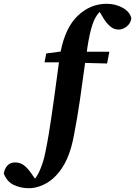

<svg xmlns="http://www.w3.org/2000/svg" viewBox="-176 -756 713 1013"><path d="M387 -736Q433 -736 471 -715Q509 -694 517 -660Q514 -634 493.5 -617Q473 -600 450 -600Q427 -600 409 -614Q391 -628 374 -653L350 -693Q327 -671 312 -627Q297 -583 285 -505Q284 -500 283.5 -494Q283 -488 282 -483H401L389 -421L273 -424Q260 -326 246 -230.5Q232 -135 215 -47Q202 26 179 79Q156 132 120 170Q89 203 50.5 220Q12 237 -22 237Q-67 237 -103 220Q-139 203 -156 160Q-152 134 -137 117.5Q-122 101 -96 101Q-70 101 -50 116Q-30 131 -13 156L9 187Q17 176 25 161.5Q33 147 40 128Q54 93 63 49.5Q72 6 81 -47Q96 -140 109 -235Q122 -330 135 -427H59L68 -474L144 -484Q169 -611 235 -673.5Q301 -736 387 -736Z"/></svg>

Font: Source Serif Pro
Style: Bold Italic
Weight: 700
Italic angle: -12°
Designer: Frank Grießhammer
Foundry: Adobe Systems Incorporated
Version: Version 3.001;hotconv 1.0.111;makeotfexe 2.5.65597